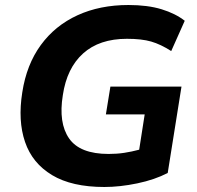

<svg xmlns="http://www.w3.org/2000/svg" viewBox="-20 -736 785 767"><path d="M397 11Q267 11 188 -36.5Q109 -84 80 -169Q51 -254 69 -367Q86 -478 143 -556Q200 -634 289.5 -675Q379 -716 493 -716Q570 -716 625.5 -699Q681 -682 718 -653L664 -532Q622 -559 584 -570Q546 -581 487 -581Q377 -581 312 -522.5Q247 -464 231 -356Q213 -245 256 -183Q299 -121 414 -121Q447 -121 476.5 -125.5Q506 -130 536 -138L558 -279H403L421 -390H705L650 -45Q598 -18 528.5 -3.5Q459 11 397 11Z"/></svg>

Font: Mulish ExtraBold
Style: Italic
Weight: 800
Italic angle: -9°
Designer: Vernon Adams
Foundry: Vernon Adams
Version: Version 3.603; ttfautohint (v1.8.3)